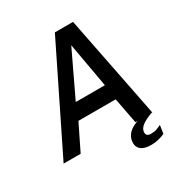

<svg xmlns="http://www.w3.org/2000/svg" viewBox="-206 -865 1105 1176"><g transform="rotate(-30 347.0 -277.0)"><path d="M-1.5 0 354 -723H482.5L625.5 0H506L471.5 -181.5H208L119 0ZM251.5 -289.5H457.5L401.5 -604.5ZM519.5 169.5Q471.5 169.5 448.2 148.5Q425 127.5 430.5 89Q434.5 60.5 457.2 36.8Q480 13 538.5 -6L623.5 -1.5Q570.5 18.5 547.8 36Q525 53.5 521.5 75.5Q519.5 92.5 527.2 101Q535 109.5 555 109.5Q578 109.5 596 103Q614 96.5 627.5 89.5L619 147.5Q605 155 577.8 162.2Q550.5 169.5 519.5 169.5Z"/></g></svg>

Font: Public Sans Thin SemiBold
Style: Italic
Weight: 600
Italic angle: -8°
Version: Version 2.001